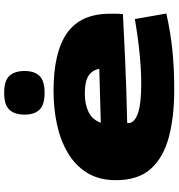

<svg xmlns="http://www.w3.org/2000/svg" viewBox="12 -840 839 902"><g transform="rotate(-90 431.0 -389.5)"><path d="M460 10Q332 10 236.5 -15.5Q141 -41 88 -100.5Q35 -160 35 -264Q35 -343 69.5 -399Q104 -455 163.5 -490Q223 -525 298 -541Q373 -557 454 -557Q637 -557 727 -493Q817 -429 817 -292Q817 -280 817 -262.5Q817 -245 815 -231Q734 -227 609 -221Q484 -215 304 -211Q303 -209 303 -205Q304 -177 348 -161Q392 -145 488 -145Q550 -145 627.5 -152.5Q705 -160 792 -175L818 -27Q734 -8 649 1Q564 10 460 10ZM305 -335Q378 -337 446.5 -339Q515 -341 558 -342Q553 -374 526.5 -392Q500 -410 441 -410Q392 -410 355.5 -392.5Q319 -375 305 -335ZM445 -599Q389 -599 366 -623Q343 -647 343 -693Q343 -740 366 -764.5Q389 -789 445 -789Q502 -789 525 -764.5Q548 -740 548 -693Q548 -647 525 -623Q502 -599 445 -599Z"/></g></svg>

Font: Georama Extra Expanded ExtraBold
Style: Regular
Weight: 800
Width: 8
Designer: Jean-Baptiste Levee
Foundry: Production Type
Version: Version 1.000